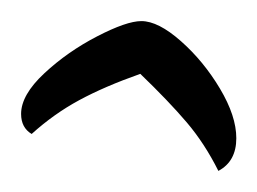

<svg xmlns="http://www.w3.org/2000/svg" viewBox="-20 -568 244 182"><path d="M113 -498Q79 -486 55 -473Q31 -460 10 -441Q0 -447 0 -460Q0 -478 22 -498.5Q44 -519 72 -533.5Q100 -548 114 -548Q130 -548 151.5 -529Q173 -510 188.5 -484Q204 -458 204 -437Q204 -415 187 -406Q174 -432 157 -452Q140 -472 113 -498Z"/></svg>

Font: Dancing Script
Style: Regular
Weight: 400
Designer: Pablo Impallari
Foundry: Pablo Impallari
Version: Version 2.000